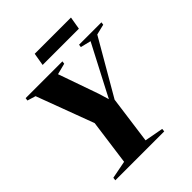

<svg xmlns="http://www.w3.org/2000/svg" viewBox="-245 -1035 1174 1174"><g transform="rotate(-45 342.0 -448.0)"><path d="M61 0 63.5 -19.5 179 -42 219 -336.5 80 -708.5 26 -725 28.5 -743H346.5L344 -725L272 -706.5L363.5 -446L384 -378.5L405 -419.5L555.5 -708.5L488 -725L490.5 -743H684L681.5 -725L613.5 -708.5L406.5 -351.5L364.5 -42L486 -19.5L484 0ZM259.5 -895.5H573L559 -813H245.5Z"/></g></svg>

Font: Merriweather 144pt Black
Style: Italic
Weight: 900
Italic angle: -7.8°
Version: Version 2.101